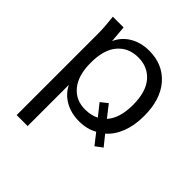

<svg xmlns="http://www.w3.org/2000/svg" viewBox="-196 -648 1002 1002"><g transform="rotate(45 305.0 -147.5)"><path d="M83 216V-386Q83 -414 80.5 -443.5Q78 -473 75 -502H154L162 -409Q183 -457 229 -484Q275 -511 335 -511Q436 -511 496.5 -442Q557 -373 557 -251Q557 -182 536.5 -128.5Q516 -75 478 -42L524 15L485 44L438 -16Q395 9 335 9Q277 9 232 -16.5Q187 -42 164 -88V216ZM319 -446Q248 -446 205.5 -396.5Q163 -347 163 -251Q163 -156 205.5 -105.5Q248 -55 319 -57Q361 -58 392 -74L341 -138L379 -168L430 -103Q475 -152 475 -251Q475 -347 432.5 -396.5Q390 -446 319 -446Z"/></g></svg>

Font: Mulish
Style: Regular
Weight: 400
Designer: Vernon Adams
Foundry: Vernon Adams
Version: Version 3.603; ttfautohint (v1.8.3)